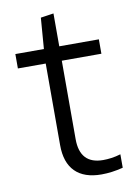

<svg xmlns="http://www.w3.org/2000/svg" viewBox="-80 -728 545 788"><g transform="rotate(-10 193.0 -334.5)"><path d="M279 8Q207 8 169.5 -29.5Q132 -67 132 -140V-480H16V-540H135L145 -669L199 -677V-540H364V-480H199V-153Q199 -49 296 -49Q312 -49 330.5 -51.5Q349 -54 369 -60V-4Q322 8 279 8Z"/></g></svg>

Font: Plata Sans Light
Style: Regular
Weight: 300
Designer: Pablo Impallari, Andres Torresi, & Cristiano Sobral
Foundry: Pablo Impallari, Andres Torresi, & Cristiano Sobral
Version: Version 1.00;December 28, 2019;FontCreator 12.0.0.2547 64-bi